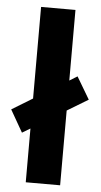

<svg xmlns="http://www.w3.org/2000/svg" viewBox="-66 -795 438 829"><g transform="rotate(5 153.0 -380.0)"><path d="M78 0V-233L43 -212L-12 -308L78 -363V-760H227V-454L261 -475L318 -379L227 -324V0Z"/></g></svg>

Font: Noto Sans Armenian
Style: Bold
Weight: 700
Version: Version 2.007